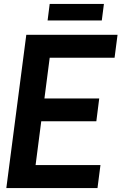

<svg xmlns="http://www.w3.org/2000/svg" viewBox="-20 -957 618 977"><path d="M222.2 -853 232.9 -937H508.8L498 -853ZM113.8 -779.8H578.1L563 -663.1H232.9L206.1 -456.1H484.9L470.2 -339.8H189.9L161.1 -117.2H491.2L476.1 0H12.2Z"/></svg>

Font: Cooper Hewitt
Style: Semibold Italic
Weight: 710
Designer: Village Type and Design LLC
Foundry: Cooper Hewitt Smithsonian Design Museum
Version: 1.000